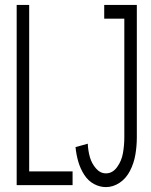

<svg xmlns="http://www.w3.org/2000/svg" viewBox="-20 -755 615 783"><path d="M412 8Q387 8 363.5 -4.5Q340 -17 324 -41.5Q308 -66 299.5 -95Q291 -124 288 -155L338 -169Q339 -141 346.5 -114.5Q354 -88 371.5 -68Q389 -48 412 -48Q439 -48 457.5 -73.5Q476 -99 481.5 -131Q487 -163 487 -195V-679H405V-735H538V-195Q538 -159 532 -124Q526 -89 510 -58Q494 -27 467.5 -9.5Q441 8 412 8ZM48 0V-735H99V-56H276V0Z"/></svg>

Font: Jozsika Light
Style: Regular
Weight: 300
Monospace: yes
Designer: Belleve Invis
Foundry: Belleve Invis
Version: 2.1.0